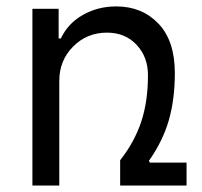

<svg xmlns="http://www.w3.org/2000/svg" viewBox="-20 -573 623 593"><path d="M351.1 0V-78.1Q395 -133.8 416 -196.5Q437 -259.3 437 -340.8Q437 -397 401.9 -434.6Q366.7 -472.2 310.1 -472.2Q248.5 -472.2 205.8 -429.2Q163.1 -386.2 163.1 -323.2V0H80.1V-545.9H161.1V-454.1H168Q189.9 -501 236.3 -527.1Q282.7 -553.2 338.9 -553.2Q418.5 -553.2 469.2 -500.2Q520 -447.3 520 -347.2Q520 -267.1 501.7 -202.6Q483.4 -138.2 439.9 -76.2L442.9 -70.8H556.2V0Z"/></svg>

Font: Telcell.Market
Style: Regular
Weight: 400
Designer: Rasmus Andersson, Sedrak Mkrtchyan
Version: Version 3.019;git-0a5106e0b